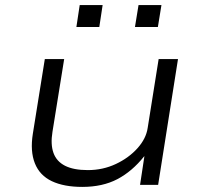

<svg xmlns="http://www.w3.org/2000/svg" viewBox="-20 -726 798 754"><path d="M303 8Q231 8 183.5 -14.5Q136 -37 117 -84.5Q98 -132 109 -201L156 -494H232L186 -208Q178 -159 190 -125.5Q202 -92 235.5 -75Q269 -58 325 -58Q384 -58 435 -82Q486 -106 520 -144Q554 -182 560 -224L603 -494H679L601 0H530L547 -112H546Q499 -53 441 -22.5Q383 8 303 8ZM510 -620 524 -706H614L600 -620ZM280 -620 293 -706H383L370 -620Z"/></svg>

Font: Nunito Sans 7pt Expanded Light
Style: Italic
Weight: 300
Width: 7
Italic angle: -9°
Designer: Vernon Adams
Foundry: Vernon Adams
Version: Version 3.101;gftools[0.9.27]